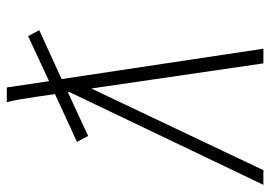

<svg xmlns="http://www.w3.org/2000/svg" viewBox="-142 -642 775 550"><g transform="rotate(-90 245.0 -367.5)"><path d="M-10 0 256 -556 255 -560 130 -502 113 -534 250 -597 242 -652Q239 -673 235.5 -693.5Q232 -714 227 -735H269L287 -614L416 -674L433 -642L293 -578L380 0H338L266 -493L32 0Z"/></g></svg>

Font: Iosevka Extralight Oblique
Style: Regular
Weight: 200
Italic angle: -9°
Monospace: yes
Designer: Belleve Invis
Foundry: Belleve Invis
Version: Version 32.5.0; ttfautohint (v1.8.4)